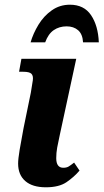

<svg xmlns="http://www.w3.org/2000/svg" viewBox="-20 -786 440 816"><path d="M175 10Q118 10 87.5 -16.5Q57 -43 57 -91Q57 -110 63.5 -149.5Q70 -189 80 -241L111 -392Q117 -426 119.5 -445Q122 -464 113.5 -472.5Q105 -481 79 -481H61L71 -536H304L234 -212Q227 -181 223 -158.5Q219 -136 219 -114Q219 -73 249 -73Q263 -73 272 -78.5Q281 -84 295 -95L318 -61Q295 -34 263 -12Q231 10 175 10ZM110 -606Q121 -644 143.5 -681Q166 -718 200 -742Q234 -766 277 -766Q337 -766 367 -721.5Q397 -677 400 -606H333Q331 -641 312 -657.5Q293 -674 263 -674Q232 -674 208.5 -658Q185 -642 172 -606Z"/></svg>

Font: Noto Serif Condensed ExtraBold
Style: Italic
Weight: 800
Width: 3
Italic angle: -12°
Designer: Monotype Design Team
Foundry: Monotype Imaging Inc.
Version: Version 2.014; ttfautohint (v1.8.4.7-5d5b)